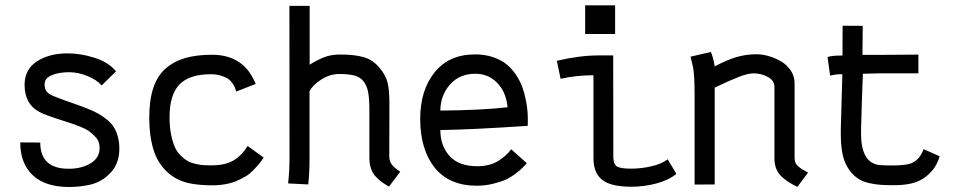

<svg xmlns="http://www.w3.org/2000/svg" viewBox="-20 -707 3663 736"><path d="M130.9 -277.8Q74.2 -308.1 74.2 -382.3Q74.7 -441.9 122.1 -472.2Q169.4 -502.4 239.3 -502.4Q290.5 -502.4 343.8 -485.1Q397 -467.8 424.8 -433.6L369.6 -379.4Q350.6 -401.4 314.7 -415.8Q278.8 -430.2 246.1 -430.2Q204.6 -430.2 177.7 -418.5Q150.9 -406.7 150.9 -384.3Q150.9 -367.2 158 -357.4Q165 -347.7 180.2 -340.8Q201.2 -332 229 -322Q256.8 -312 276.6 -305.2Q296.4 -298.3 319.6 -288.8Q342.8 -279.3 358.6 -270.3Q374.5 -261.2 390.6 -248Q406.7 -234.9 416.3 -219.7Q425.8 -204.6 431.6 -183.6Q437.5 -162.6 437.5 -137.2Q437.5 -82 405.8 -46.9Q374 -11.7 329.6 0Q287.6 9.8 245.1 9.8Q153.3 9.8 105.5 -35.4Q57.6 -80.6 57.6 -161.1L134.3 -160.6Q134.3 -60.1 243.7 -60.1Q292.5 -60.1 327.1 -80.8Q361.8 -101.6 361.8 -139.6Q361.8 -161.1 352.1 -174.6Q342.3 -188 319.8 -205.1Q299.8 -219.7 226.8 -242.7Q153.8 -265.6 130.9 -277.8Z M629.9 -257.3Q629.9 -220.2 636 -190.4Q642.1 -160.6 650.9 -141.6Q659.7 -122.6 674.1 -109.1Q688.5 -95.7 700.9 -88.9Q713.4 -82 731 -78.4Q748.5 -74.7 759 -74Q769.5 -73.2 784.7 -73.2H791Q844.2 -73.2 876 -92.5Q907.7 -111.8 929.2 -147.5L990.7 -103Q989.7 -102.1 982.2 -91.1Q974.6 -80.1 968 -72.8Q961.4 -65.4 949.2 -52.7Q937 -40 922.6 -31.5Q908.2 -22.9 889.4 -14.4Q870.6 -5.9 845.7 -1.2Q820.8 3.4 793 3.4Q744.6 3.4 705.8 -4.4Q667 -12.2 635.3 -35.6Q589.8 -70.8 571 -125.2Q552.2 -179.7 552.2 -257.3Q552.2 -323.7 567.9 -370.4Q583.5 -417 615.2 -444.6Q647 -472.2 690.2 -484.6Q733.4 -497.1 793 -497.1Q860.4 -497.1 904.8 -462.9Q938.5 -437 960.4 -385.3L885.3 -356Q882.8 -364.7 880.6 -370.8Q878.4 -377 871.1 -387.7Q863.8 -398.4 854.2 -405Q844.7 -411.6 827.1 -417Q809.6 -422.4 787.6 -422.4Q706.1 -422.4 668 -383.3Q629.9 -344.2 629.9 -257.3Z M1396 -281.2Q1396 -325.2 1391.8 -350.6Q1387.7 -376 1374.8 -393.6Q1361.8 -411.1 1339.8 -417.2Q1317.9 -423.3 1280.3 -423.3Q1245.1 -423.3 1211.9 -402.3Q1178.7 -381.3 1166.5 -356.9V-96.7Q1166.5 -44.9 1161.6 0L1084.5 -3.9Q1089.8 -52.2 1089.8 -99.6L1089.4 -684.6H1167V-459Q1196.3 -477.5 1223.1 -487.8Q1250 -498 1283.7 -498Q1337.4 -498 1373 -488.3Q1408.7 -478.5 1435.1 -446.8Q1459 -418.5 1465.8 -389.6Q1472.7 -360.8 1472.7 -313.5V-281.2Q1472.7 -238.3 1472.4 -185.5Q1472.2 -132.8 1472.2 -108.9Q1472.2 -89.4 1481.7 -76.7Q1491.2 -64 1514.2 -48.8L1471.2 8.3Q1454.1 -1.5 1442.6 -9.8Q1431.2 -18.1 1419.4 -31Q1407.7 -43.9 1401.9 -61.5Q1396 -79.1 1396 -101.6Z M1668 -283.2Q1823.7 -284.2 1925.8 -295.9Q1919.9 -354.5 1886 -389.4Q1852.1 -424.3 1801.8 -424.3Q1741.7 -424.3 1705.1 -383.1Q1668.5 -341.8 1668 -283.2ZM1801.3 -498.5Q1839.4 -498.5 1870.4 -487.8Q1901.4 -477.1 1921.9 -460.4Q1942.4 -443.8 1958 -420.2Q1973.6 -396.5 1981.9 -373.8Q1990.2 -351.1 1995.4 -325.2Q2000.5 -299.3 2002 -281.2Q2003.4 -263.2 2003.4 -245.6Q2003.4 -228.5 2002.9 -224.6Q1784.7 -210 1668 -208.5Q1668 -147.9 1703.4 -108.9Q1738.8 -69.8 1809.6 -69.8Q1856.4 -69.8 1888.7 -89.4Q1920.9 -108.9 1939.5 -134.8L1999.5 -81.5Q1988.8 -69.8 1982.7 -63.5Q1976.6 -57.1 1957.3 -42.2Q1938 -27.3 1919.4 -18.8Q1900.9 -10.3 1870.6 -2.7Q1840.3 4.9 1807.6 4.9Q1701.7 4.9 1646.2 -64.5Q1590.8 -133.8 1590.8 -252Q1590.8 -360.8 1646 -429.7Q1701.2 -498.5 1801.3 -498.5Z M2223.1 -686.5H2337.9V-576.7H2223.1ZM2273.9 -494.6H2330.6L2331.1 -102.5Q2332.5 -74.7 2347.2 -67.6Q2361.8 -60.5 2399.9 -60.5Q2438 -60.5 2477.1 -69.6Q2516.1 -78.6 2539.6 -96.2L2572.8 -40.5Q2543 -16.1 2496.1 -3.7Q2449.2 8.8 2400.4 8.8Q2334.5 8.8 2300.3 -9.8Q2254.9 -34.7 2254.9 -100.6V-418.5Q2188 -418.5 2128.9 -404.8L2114.7 -474.1Q2203.1 -494.6 2273.9 -494.6Z M2719.7 -452.6Q2767.1 -477.5 2803.7 -488.3Q2840.3 -499 2879.9 -499Q2902.8 -499 2927.7 -491.7Q2952.6 -484.4 2974.9 -471.2Q2997.1 -458 3011.5 -436.3Q3025.9 -414.6 3025.9 -388.7V-103Q3025.9 -92.3 3029.1 -84Q3032.2 -75.7 3040.5 -68.8Q3048.8 -62 3054 -58.6Q3059.1 -55.2 3072.3 -48.3Q3073.7 -47.4 3074.2 -47.1Q3074.7 -46.9 3075.7 -46.4Q3076.7 -45.9 3077.6 -45.4L3036.6 9.3Q3016.6 -0.5 3004.2 -8.3Q2991.7 -16.1 2977.3 -29.1Q2962.9 -42 2955.8 -59.6Q2948.7 -77.1 2948.7 -99.6V-373.5Q2948.7 -398.4 2923.1 -412.1Q2897.5 -425.8 2869.1 -425.8Q2847.2 -425.8 2813.5 -412.8Q2779.8 -399.9 2719.7 -371.1V0L2642.6 0.5V-344.2Q2642.6 -386.7 2640.9 -411.9Q2639.2 -437 2636.7 -449.2Q2634.3 -461.4 2627 -489.7L2705.1 -507.8Q2714.4 -485.4 2719.7 -452.6Z M3280.8 -213.4V-193.8Q3280.8 -81.5 3352.5 -74.2Q3365.7 -72.8 3405.3 -72.8Q3459.5 -72.8 3480.5 -84.5Q3506.8 -98.6 3520.5 -135.3L3582 -107.9Q3582 -107.4 3580.3 -102.3Q3578.6 -97.2 3577.4 -94.5Q3576.2 -91.8 3573.7 -85.7Q3571.3 -79.6 3568.6 -75.2Q3565.9 -70.8 3561.8 -64.2Q3557.6 -57.6 3552.7 -52.2Q3547.9 -46.9 3541.7 -40.8Q3535.6 -34.7 3527.8 -28.8Q3520 -22.9 3511.2 -18.1Q3475.6 2.9 3406.2 2.9Q3376.5 2.9 3355.7 1.5Q3335 0 3313 -4.9Q3291 -9.8 3275.6 -18.6Q3260.3 -27.3 3246.3 -42.2Q3232.4 -57.1 3222.2 -78.6Q3203.1 -117.7 3203.1 -192.4V-213.4Q3204.1 -239.7 3205.8 -308.6Q3207.5 -377.4 3209 -422.4H3202.1Q3182.1 -422.4 3162.1 -417L3152.3 -488.3Q3168 -494.1 3202.1 -494.1H3209.5Q3209.5 -511.2 3209.7 -551.3Q3210 -591.3 3210 -608.4L3287.1 -607.9Q3287.1 -563 3286.1 -496.6H3345.7L3491.7 -497.6H3500.5V-425.8H3345.7Q3334.5 -425.8 3316.7 -425Q3298.8 -424.3 3287.6 -424.3Q3285.2 -366.7 3283.2 -297.1Q3281.2 -227.5 3280.8 -213.4Z"/></svg>

Font: FantasqueSansM Nerd Font
Style: Regular
Weight: 400
Monospace: yes
Designer: Jany Belluz
Version: Version 1.8.0 ; ttfautohint (v1.8.2);Nerd Fonts 3.4.0